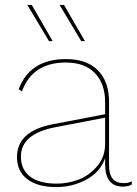

<svg xmlns="http://www.w3.org/2000/svg" viewBox="-20 -750 557 780"><path d="M194 -583H179L91 -730H109ZM325 -583H310L222 -730H240ZM482 -6Q504 -6 516 -14L515 0Q501 8 479 8Q407 8 407 -84V-107Q387 -51 331 -20.5Q275 10 209 10Q133 10 91 -22Q49 -54 49 -112Q49 -217 193 -245L407 -286V-336Q407 -410 365.5 -453Q324 -496 248 -496Q111 -496 69 -378L56 -388Q102 -510 248 -510Q332 -510 377.5 -464.5Q423 -419 423 -336V-78Q423 -6 482 -6ZM211 -4Q254 -4 297 -19.5Q340 -35 373.5 -73.5Q407 -112 407 -165V-272L204 -233Q65 -206 65 -114Q65 -61 102.5 -32.5Q140 -4 211 -4Z"/></svg>

Font: Elaine Sans Thin
Style: Regular
Weight: 250
Designer: Wei Huang
Foundry: Wei Huang
Version: Version 2.001;December 24, 2019;FontCreator 12.0.0.2547 64-b